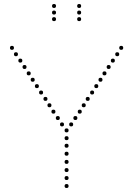

<svg xmlns="http://www.w3.org/2000/svg" viewBox="-20 -940 669 963"><path d="M314 -199Q304 -199 304 -209Q304 -219 314 -219Q324 -219 324 -209Q324 -199 314 -199ZM314 -159Q304 -159 304 -169Q304 -179 314 -179Q324 -179 324 -169Q324 -159 314 -159ZM314 -118Q304 -118 304 -128Q304 -138 314 -138Q324 -138 324 -128Q324 -118 314 -118ZM314 -77Q304 -77 304 -87Q304 -97 314 -97Q324 -97 324 -87Q324 -77 314 -77ZM314 -276Q304 -276 304 -286Q304 -296 314 -296Q324 -296 324 -286Q324 -276 314 -276ZM314 -237Q304 -237 304 -247Q304 -257 314 -257Q324 -257 324 -247Q324 -237 314 -237ZM314 -37Q304 -37 304 -47Q304 -57 314 -57Q324 -57 324 -47Q324 -37 314 -37ZM314 3Q304 3 304 -7Q304 -17 314 -17Q324 -17 324 -7Q324 3 314 3ZM40 -690Q30 -690 30 -700Q30 -710 40 -710Q50 -710 50 -700Q50 -690 40 -690ZM82 -626Q72 -626 72 -636Q72 -646 82 -646Q92 -646 92 -636Q92 -626 82 -626ZM103 -594Q93 -594 93 -604Q93 -614 103 -614Q113 -614 113 -604Q113 -594 103 -594ZM165 -498Q155 -498 155 -508Q155 -518 165 -518Q175 -518 175 -508Q175 -498 165 -498ZM186 -466Q176 -466 176 -476Q176 -486 186 -486Q196 -486 196 -476Q196 -466 186 -466ZM124 -562Q114 -562 114 -572Q114 -582 124 -582Q134 -582 134 -572Q134 -562 124 -562ZM144 -530Q134 -530 134 -540Q134 -550 144 -550Q154 -550 154 -540Q154 -530 144 -530ZM248 -370Q238 -370 238 -380Q238 -390 248 -390Q258 -390 258 -380Q258 -370 248 -370ZM270 -338Q260 -338 260 -348Q260 -358 270 -358Q280 -358 280 -348Q280 -338 270 -338ZM208 -434Q198 -434 198 -444Q198 -454 208 -454Q218 -454 218 -444Q218 -434 208 -434ZM228 -402Q218 -402 218 -412Q218 -422 228 -422Q238 -422 238 -412Q238 -402 228 -402ZM291 -306Q281 -306 281 -316Q281 -326 291 -326Q301 -326 301 -316Q301 -306 291 -306ZM60 -658Q50 -658 50 -668Q50 -678 60 -678Q70 -678 70 -668Q70 -658 60 -658ZM588 -690Q578 -690 578 -700Q578 -710 588 -710Q598 -710 598 -700Q598 -690 588 -690ZM546 -626Q536 -626 536 -636Q536 -646 546 -646Q556 -646 556 -636Q556 -626 546 -626ZM525 -594Q515 -594 515 -604Q515 -614 525 -614Q535 -614 535 -604Q535 -594 525 -594ZM463 -498Q453 -498 453 -508Q453 -518 463 -518Q473 -518 473 -508Q473 -498 463 -498ZM442 -466Q432 -466 432 -476Q432 -486 442 -486Q452 -486 452 -476Q452 -466 442 -466ZM504 -562Q494 -562 494 -572Q494 -582 504 -582Q514 -582 514 -572Q514 -562 504 -562ZM484 -530Q474 -530 474 -540Q474 -550 484 -550Q494 -550 494 -540Q494 -530 484 -530ZM380 -370Q370 -370 370 -380Q370 -390 380 -390Q390 -390 390 -380Q390 -370 380 -370ZM358 -338Q348 -338 348 -348Q348 -358 358 -358Q368 -358 368 -348Q368 -338 358 -338ZM420 -434Q410 -434 410 -444Q410 -454 420 -454Q430 -454 430 -444Q430 -434 420 -434ZM400 -402Q390 -402 390 -412Q390 -422 400 -422Q410 -422 410 -412Q410 -402 400 -402ZM337 -306Q327 -306 327 -316Q327 -326 337 -326Q347 -326 347 -316Q347 -306 337 -306ZM568 -658Q558 -658 558 -668Q558 -678 568 -678Q578 -678 578 -668Q578 -658 568 -658ZM251 -834Q241 -834 241 -844Q241 -854 251 -854Q261 -854 261 -844Q261 -834 251 -834ZM251 -867Q241 -867 241 -877Q241 -887 251 -887Q261 -887 261 -877Q261 -867 251 -867ZM251 -900Q241 -900 241 -910Q241 -920 251 -920Q261 -920 261 -910Q261 -900 251 -900ZM377 -834Q367 -834 367 -844Q367 -854 377 -854Q387 -854 387 -844Q387 -834 377 -834ZM377 -867Q367 -867 367 -877Q367 -887 377 -887Q387 -887 387 -877Q387 -867 377 -867ZM377 -900Q367 -900 367 -910Q367 -920 377 -920Q387 -920 387 -910Q387 -900 377 -900Z"/></svg>

Font: Raleway Dots
Style: Regular
Weight: 400
Designer: Matt McInerney, Pablo Impallari, Rodrigo Fuenzalida, Brenda Gallo
Foundry: Matt McInerney, Pablo Impallari, Rodrigo Fuenzalida, Brenda Gallo
Version: Version 1.000